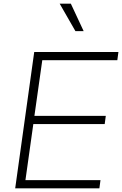

<svg xmlns="http://www.w3.org/2000/svg" viewBox="-20 -1029 667 1049"><path d="M63 0H523L529 -45H119L162 -351H552L558 -396H168L211 -700H621L627 -745H167ZM306 -1009 392 -859H437L367 -1009Z"/></svg>

Font: Mluvka ExtraLight
Style: Italic
Weight: 200
Italic angle: -8°
Designer: Modified by Jiří Krblich, Original typeface by Gumpita Rahayu
Foundry: Gumpita Rahayu & Jiří Krblich
Version: Version 2.000;Glyphs 3.1.1 (3134)